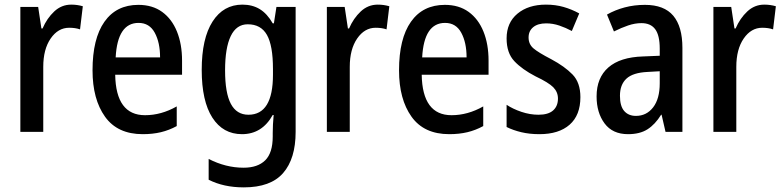

<svg xmlns="http://www.w3.org/2000/svg" viewBox="-20 -570 3385 830"><path d="M288 -550Q314 -550 338 -543L326 -443Q306 -450 279 -450Q231 -450 199 -403.5Q167 -357 167 -281V0H68V-540H145L159 -447H164Q183 -491 214.5 -520.5Q246 -550 288 -550Z M578 -549Q639 -549 681 -518.5Q723 -488 745 -433.5Q767 -379 767 -308V-247H478Q481 -72 607 -72Q677 -72 744 -110V-25Q711 -7 675.5 1.5Q640 10 597 10Q488 10 434 -65.5Q380 -141 380 -266Q380 -403 431.5 -476Q483 -549 578 -549ZM579 -471Q488 -471 480 -322H672Q672 -386 649 -428.5Q626 -471 579 -471Z M1028 -550Q1071 -550 1103 -530.5Q1135 -511 1159 -469H1164L1175 -540H1258V0Q1258 116 1204 178Q1150 240 1034 240Q947 240 882 207V117Q956 155 1033 155Q1094 155 1126.5 123Q1159 91 1159 20V5Q1159 -11 1160 -32.5Q1161 -54 1163 -73H1159Q1113 10 1026 10Q944 10 898 -61.5Q852 -133 852 -268Q852 -404 899 -477Q946 -550 1028 -550ZM1051 -465Q1002 -465 977.5 -414Q953 -363 953 -266Q953 -168 978 -121Q1003 -74 1054 -74Q1160 -74 1160 -247V-272Q1160 -373 1134 -419Q1108 -465 1051 -465Z M1613 -550Q1639 -550 1663 -543L1651 -443Q1631 -450 1604 -450Q1556 -450 1524 -403.5Q1492 -357 1492 -281V0H1393V-540H1470L1484 -447H1489Q1508 -491 1539.5 -520.5Q1571 -550 1613 -550Z M1903 -549Q1964 -549 2006 -518.5Q2048 -488 2070 -433.5Q2092 -379 2092 -308V-247H1803Q1806 -72 1932 -72Q2002 -72 2069 -110V-25Q2036 -7 2000.5 1.5Q1965 10 1922 10Q1813 10 1759 -65.5Q1705 -141 1705 -266Q1705 -403 1756.5 -476Q1808 -549 1903 -549ZM1904 -471Q1813 -471 1805 -322H1997Q1997 -386 1974 -428.5Q1951 -471 1904 -471Z M2489 -150Q2489 -72 2442.5 -31Q2396 10 2312 10Q2269 10 2233.5 1.5Q2198 -7 2170 -21V-117Q2197 -99 2234 -86.5Q2271 -74 2308 -74Q2350 -74 2371 -92.5Q2392 -111 2392 -144Q2392 -172 2372 -192.5Q2352 -213 2295 -240Q2237 -270 2203.5 -305.5Q2170 -341 2170 -404Q2170 -472 2217 -511Q2264 -550 2340 -550Q2381 -550 2416 -540Q2451 -530 2484 -512L2452 -436Q2426 -450 2398 -459.5Q2370 -469 2341 -469Q2305 -469 2285 -452.5Q2265 -436 2265 -408Q2265 -379 2286 -361Q2307 -343 2363 -314Q2421 -283 2455 -248Q2489 -213 2489 -150Z M2768 -549Q2851 -549 2890.5 -502Q2930 -455 2930 -363V0H2857L2840 -74H2838Q2812 -32 2779 -11Q2746 10 2695 10Q2628 10 2593.5 -36.5Q2559 -83 2559 -153Q2559 -234 2610 -278.5Q2661 -323 2760 -326L2832 -329V-360Q2832 -417 2812.5 -443.5Q2793 -470 2753 -470Q2725 -470 2695.5 -460Q2666 -450 2634 -434L2604 -507Q2639 -527 2680.5 -538Q2722 -549 2768 -549ZM2779 -259Q2716 -256 2688 -230Q2660 -204 2660 -156Q2660 -111 2678.5 -90Q2697 -69 2729 -69Q2775 -69 2803.5 -106Q2832 -143 2832 -210V-262Z M3284 -550Q3310 -550 3334 -543L3322 -443Q3302 -450 3275 -450Q3227 -450 3195 -403.5Q3163 -357 3163 -281V0H3064V-540H3141L3155 -447H3160Q3179 -491 3210.5 -520.5Q3242 -550 3284 -550Z"/></svg>

Font: Noto Sans Khmer Condensed Medium
Style: Regular
Weight: 500
Width: 3
Designer: Danh Hong and the Monotype Design Team
Foundry: Monotype Imaging Inc.
Version: Version 2.004; ttfautohint (v1.8.4.7-5d5b)